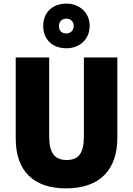

<svg xmlns="http://www.w3.org/2000/svg" viewBox="-20 -1125 735 1062"><path d="M347 -858C421 -858 476 -908 476 -982C476 -1055 420 -1105 347 -1105C270 -1105 219 -1056 219 -981C219 -907 270 -858 347 -858ZM347 -940C320 -940 306 -957 306 -981C306 -1006 324 -1022 347 -1022C370 -1022 388 -1006 388 -981C388 -957 370 -940 347 -940ZM629 -362V-807H444V-371C444 -277 415 -240 348 -240C284 -240 252 -277 252 -370V-807H67V-358C67 -180 165 -83 345 -83C533 -83 629 -187 629 -362Z"/></svg>

Font: Noto Sans Kannada UI SemiCondensed Black
Style: Regular
Weight: 900
Width: 4
Designer: Jelle Bosma - Monotype Design Team
Foundry: Monotype Imaging Inc.
Version: Version 2.005